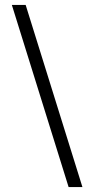

<svg xmlns="http://www.w3.org/2000/svg" viewBox="-20 -653 383 778"><path d="M258 105 28 -633H84L314 105Z"/></svg>

Font: Rasa Light
Style: Regular
Weight: 300
Designer: Anna Giedrys (Yrsa+Rasa design), David Brezina (Yrsa art-direction, Rasa art-direction, design)
Foundry: Rosetta Type Foundry
Version: Version 2.004